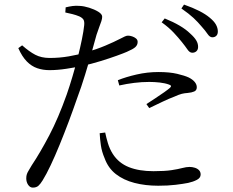

<svg xmlns="http://www.w3.org/2000/svg" viewBox="-20 -796 1040 857"><path d="M792 -608.1Q776.6 -627.5 755.2 -650.4Q733.7 -673.4 701.6 -696.4L715.2 -713.7Q753.6 -698.1 781.9 -681.4Q810.3 -664.6 828.9 -646.4Q847.9 -629.4 856.1 -615.4Q864.4 -601.4 864.2 -586.6Q864.2 -574.4 856.9 -567.5Q849.7 -560.6 837.8 -560.6Q826.4 -560.8 816.7 -575.2Q806.9 -589.5 792 -608.1ZM879.9 -677.6Q863.9 -696.9 843.9 -715.7Q823.8 -734.5 789.7 -758.2L801.4 -775.5Q840.9 -761.6 869.4 -747.1Q897.9 -732.5 915.9 -717.3Q935.7 -701.1 944 -686Q952.3 -670.9 952.3 -655.3Q952.3 -642.8 945.5 -636.2Q938.6 -629.5 927.7 -629.5Q916.5 -629.5 906.4 -644.4Q896.3 -659.4 879.9 -677.6ZM271.5 -740.3 273.1 -763.2Q289 -767.1 303.7 -769.1Q318.4 -771.2 336.6 -769.6Q354.7 -768.8 377.9 -761.6Q401.1 -754.3 418.6 -743.7Q436.1 -733 436.1 -721.2Q436.1 -712.5 432.3 -701.1Q428.5 -689.6 422.8 -674.9Q417.1 -660.2 410.8 -640.6Q402.6 -611.2 389.5 -563.8Q376.3 -516.4 359.7 -462.2Q343.2 -408 324.2 -357.3Q306.7 -306.6 286.7 -253.2Q266.6 -199.9 246.1 -149.7Q225.7 -99.6 206.2 -58.5Q186.7 -17.3 170.3 9.1Q160.1 25.7 151.1 33.5Q142.1 41.4 126.3 41.4Q114.1 41.4 105.6 29Q97.2 16.6 97.2 0.1Q97.2 -10.9 100 -18.8Q102.7 -26.7 108.4 -35.7Q114 -44.7 121.5 -57.9Q159.5 -114.9 200 -192Q240.5 -269.2 277.8 -374.2Q291 -412.1 303.7 -455.1Q316.5 -498.2 327.4 -541.2Q338.2 -584.1 345.7 -621Q353.2 -657.9 355.8 -683.2Q357.5 -700 352.6 -708.3Q347.6 -716.5 334 -722.9Q319.3 -729 303 -733.1Q286.7 -737.3 271.5 -740.3ZM78.8 -593.6Q110.5 -565.6 137.3 -551.6Q164.1 -537.6 200.2 -537.3Q245 -537.1 287.2 -544.5Q329.5 -551.9 361.1 -561.3Q411.8 -576.1 450.6 -592.5Q489.4 -608.9 517.1 -623.3Q528.5 -629.3 536.8 -633.1Q545 -636.9 551.3 -636.9Q559.9 -636.9 569.9 -633.6Q579.8 -630.4 587.1 -624.3Q594.4 -618.2 594.4 -609Q594.4 -595.1 584 -585.7Q573.7 -576.4 545.9 -564.5Q533.8 -559.1 501.3 -547.3Q468.8 -535.5 427.9 -523Q386.9 -510.4 347.8 -501.8Q317.2 -495.3 276.7 -489.1Q236.3 -482.9 200.8 -482.9Q171.4 -482.9 146.1 -491.6Q120.7 -500.3 99.6 -521.8Q78.5 -543.4 61.7 -581.1ZM512.5 -414.5 506 -438Q542.2 -452.6 589.9 -463.5Q637.6 -474.5 687.2 -474.5Q737 -474.5 770.7 -466.5Q804.5 -458.5 822.7 -450Q840 -441.2 849.2 -430.1Q858.4 -418.9 858.4 -406.5Q858.4 -392.7 847 -387.7Q835.7 -382.7 817.6 -381.1Q803.8 -380.3 791 -377.1Q778.3 -373.8 758.3 -364.7Q735.3 -356.2 703.8 -341.2Q672.3 -326.2 646.1 -313.5L633.5 -331.4Q650.7 -342.7 672.7 -357Q694.8 -371.3 713.5 -384.7Q732.2 -398.1 738.6 -403.9Q749.6 -413.7 734.4 -418.5Q716.4 -425.1 692.7 -427.7Q669 -430.3 646.2 -430.3Q613 -430.3 579.1 -426.1Q545.2 -421.9 512.5 -414.5ZM449.5 -204.5 424.9 -201.3Q426.2 -175.4 430.3 -147.1Q434.4 -118.7 447 -89.6Q462.8 -45.8 497.2 -18.9Q531.7 7.9 580.1 20.4Q628.5 33 686.1 33Q729.8 33 763.6 28.9Q797.4 24.8 819.8 20.4Q842.2 15.5 858.9 6.7Q875.6 -2.1 875.6 -16.9Q875.6 -28.9 868.3 -36.3Q861 -43.8 849.5 -47.3Q838.1 -50.9 825.9 -50.9Q811.8 -50.9 793.6 -46Q775.4 -41.1 745.5 -36.5Q715.5 -31.9 665 -31.9Q600.7 -31.9 555.2 -50Q509.7 -68.2 483.5 -108.8Q469.3 -131.4 461.6 -157.1Q453.9 -182.8 449.5 -204.5Z"/></svg>

Font: Noto Serif SC
Style: Regular
Weight: 200
Designer: Ryoko NISHIZUKA 西塚涼子 (kana & ideographs); Frank Grießhammer (Latin, Greek & Cyrillic); Wenlong ZHANG 张文龙 (bopomofo); San
Foundry: Adobe
Version: Version 2.001;hotconv 1.1.0;makeotfexe 2.6.0